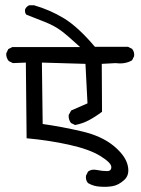

<svg xmlns="http://www.w3.org/2000/svg" viewBox="-20 -737 540 736"><path d="M364.3 -21.5Q338.9 -22.5 317.4 -35.2Q307.6 -45.9 309.6 -63.5L317.4 -79.1Q330.1 -89.8 351.6 -85.4Q373 -81.1 390.1 -81.1Q407.2 -81.1 406.7 -97.2Q406.2 -113.3 364.3 -139.2Q322.3 -165 245.1 -182.1Q168 -199.2 82 -207L79.1 -497.1L29.3 -495.1L13.7 -502.9Q2.9 -515.6 3.9 -532.2L11.7 -548.8L27.3 -556.6H287.1Q237.3 -602.5 212.4 -620.6Q187.5 -638.7 152.3 -652.8Q117.2 -667 81.1 -680.7Q74.2 -688.5 76.2 -701.2Q81.1 -711.9 91.8 -716.8H110.4Q171.9 -699.2 225.6 -666.5Q279.3 -633.8 343.8 -557.6H470.7L486.3 -549.8Q496.1 -538.1 494.1 -521.5L486.3 -505.9Q460 -490.2 423.8 -495.1L370.1 -492.2L371.1 -308.6Q343.8 -288.1 319.3 -275.4Q294.9 -262.7 267.6 -257.8L252 -265.6Q242.2 -278.3 243.2 -295.9L252.9 -313.5Q284.2 -327.1 315.4 -340.8L307.6 -492.2L140.6 -497.1L143.6 -261.7Q218.8 -251 293.9 -233.4Q369.1 -215.8 414.6 -178.7Q460 -141.6 469.2 -104.5Q478.5 -67.4 456.5 -47.4Q434.6 -27.3 411.6 -23.4Q388.7 -19.5 364.3 -21.5Z"/></svg>

Font: JasonHandwriting1
Style: Regular
Weight: 400
Version: Version 1.48.20